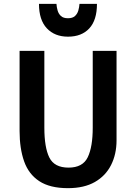

<svg xmlns="http://www.w3.org/2000/svg" viewBox="-20 -961 708 1000"><path d="M334 -770Q405 -770 445 -813Q485 -856 485 -941H394Q393 -924 388 -906.5Q383 -889 370.5 -877.5Q358 -866 334 -866Q310 -866 297.5 -877.5Q285 -889 280 -906.5Q275 -924 274 -941H183Q183 -857 224 -813.5Q265 -770 334 -770ZM587 -230V-696H463V-296Q463 -196 437 -142Q411 -88 337 -88Q263 -88 237 -140.5Q211 -193 211 -296V-696H82V-278Q82 -188 105.5 -121Q129 -54 184.5 -17.5Q240 19 334 19Q418 19 474 -13Q530 -45 558.5 -101.5Q587 -158 587 -230Z"/></svg>

Font: Repo DemiBold
Style: Regular
Weight: 600
Designer: Stefan Peev
Foundry: Context Ltd
Version: Version 1.502